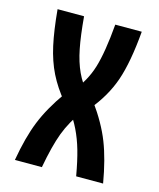

<svg xmlns="http://www.w3.org/2000/svg" viewBox="-98 -696 634 766"><g transform="rotate(15 219.0 -312.5)"><path d="M44.9 -625H154.3Q161.1 -545.9 171.4 -494.1Q181.6 -442.4 199.7 -403.3Q217.8 -364.3 248 -329.1L278.3 -304.7Q331.1 -231.4 357.4 -164.1Q383.8 -96.7 400.4 0H289.1Q278.3 -61.5 266.1 -104Q253.9 -146.5 236.3 -182.6Q218.8 -218.8 190.4 -257.8L166 -275.4Q127 -322.3 103 -370.6Q79.1 -418.9 65.9 -479Q52.7 -539.1 44.9 -625ZM147.5 0H36.1Q52.7 -96.7 79.6 -163.6Q106.4 -230.5 159.2 -304.7L189.5 -329.1Q234.4 -380.9 253.9 -444.8Q273.4 -508.8 283.2 -625H392.6Q381.8 -497.1 355.5 -420.4Q329.1 -343.8 271.5 -275.4L247.1 -257.8Q205.1 -200.2 184.6 -145.5Q164.1 -90.8 147.5 0Z"/></g></svg>

Font: Sudo Var
Style: Regular
Weight: 400
Monospace: yes
Designer: Jens Kutilek
Foundry: Jens Kutilek
Version: Version 0.065;FEAKit 1.0